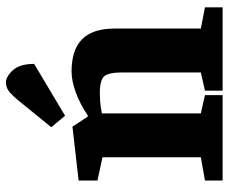

<svg xmlns="http://www.w3.org/2000/svg" viewBox="-82 -694 776 652"><g transform="rotate(-90 306.0 -368.0)"><path d="M19 0V-60L98 -74V-408L19 -425V-489L202 -510L236 -458H240Q278 -484 318 -498.5Q358 -513 389 -513Q463 -513 499 -477Q535 -441 535 -367V-74L607 -60V0H324V-60L386 -74V-341Q386 -387 373 -402Q360 -417 316 -417Q303 -417 288 -416Q273 -415 247 -410V-74L309 -60V0ZM239 -535 200 -582 292 -695Q303 -709 317.5 -722Q332 -735 350 -736Q370 -737 392.5 -713.5Q415 -690 415 -640Z"/></g></svg>

Font: Faustina Light ExtraBold
Style: Regular
Weight: 800
Version: Version 1.200